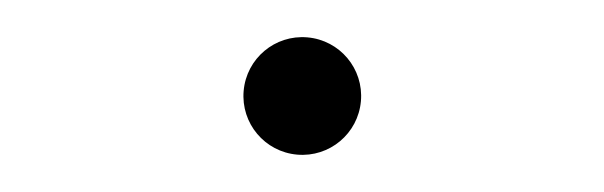

<svg xmlns="http://www.w3.org/2000/svg" viewBox="-29 -548 1057 336"><g transform="rotate(5 500.0 -380.0)"><path d="M603 -380C603 -437 557 -483 500 -483C443 -483 397 -437 397 -380C397 -323 443 -277 500 -277C557 -277 603 -323 603 -380Z"/></g></svg>

Font: Source Han Serif CN SemiBold
Style: Regular
Weight: 600
Designer: Ryoko NISHIZUKA 西塚涼子 (kana & ideographs); Frank Grießhammer (Latin, Greek & Cyrillic); Wenlong ZHANG 张文龙 (bopomofo); San
Foundry: Adobe Systems Incorporated
Version: Version 1.000;PS 1;hotconv 16.6.53;makeotf.lib2.5.65590